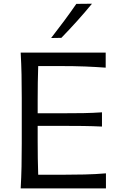

<svg xmlns="http://www.w3.org/2000/svg" viewBox="-20 -1040 665 1060"><path d="M94.2 0Q97.7 -62.5 98.9 -120.6Q100.1 -178.7 100.1 -248V-499.5Q100.1 -569.8 98.9 -627.9Q97.7 -686 94.2 -749.5H563.5V-666.5Q510.7 -670.4 450.2 -672.9Q389.6 -675.3 308.1 -675.3H190.9Q189.5 -629.4 188.7 -584Q188 -538.6 188 -486.3V-414.6H314.9Q387.7 -414.6 440.7 -415.5Q493.7 -416.5 543 -419.9V-341.3Q490.7 -343.8 438 -344.5Q385.3 -345.2 314.5 -345.2H188V-261.7Q188 -210 188.7 -165.3Q189.5 -120.6 190.9 -75.2H315.4Q384.3 -75.2 446 -76.7Q507.8 -78.1 564.9 -83V0ZM262.2 -830.1Q298.8 -877 333.7 -924.1Q368.7 -971.2 401.4 -1018.6L487.8 -1019.5Q448.7 -971.7 406.2 -924.6Q363.8 -877.4 318.8 -831.1Z"/></svg>

Font: Pinar DS4-Regular
Style: Regular
Weight: 400
Designer: Amin Abedi
Version: Version 2.000